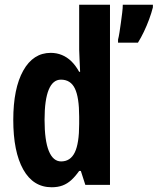

<svg xmlns="http://www.w3.org/2000/svg" viewBox="-20 -780 665 810"><path d="M198 10Q120 10 78 -65Q36 -140 36 -274Q36 -407 78 -482Q120 -557 194 -557Q219 -557 241 -548Q263 -539 281 -521.5Q299 -504 314 -477H318Q317 -509 315.5 -531.5Q314 -554 314 -570V-760H444V0H340L321 -59H314Q298 -36 281 -20.5Q264 -5 244 2.5Q224 10 198 10ZM238 -99Q277 -99 295.5 -137Q314 -175 314 -257V-288Q314 -369 296 -406.5Q278 -444 237 -444Q203 -444 185.5 -401.5Q168 -359 168 -275Q168 -187 186 -143Q204 -99 238 -99ZM625 -749Q619 -725 609 -698Q599 -671 587 -646Q575 -621 562 -600H478V-613Q481 -624 484 -643Q487 -662 490 -684Q493 -706 495.5 -726Q498 -746 498 -760H625Z"/></svg>

Font: Noto Sans Khmer ExtraCondensed
Style: Bold
Weight: 700
Width: 2
Designer: Danh Hong and the Monotype Design Team
Foundry: Monotype Imaging Inc.
Version: Version 2.004